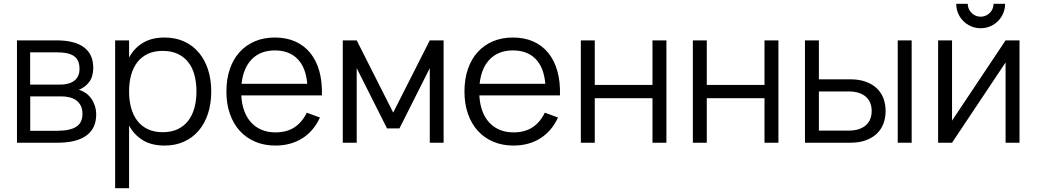

<svg xmlns="http://www.w3.org/2000/svg" viewBox="-20 -753 5469 1013"><path d="M283.5 0H69.5V-540H278Q373.5 -540 422.8 -503.5Q472 -467 472 -395Q472 -349.5 451 -321Q430 -292.5 396 -279.5Q415 -274 431.8 -262.5Q448.5 -251 460.8 -234Q473 -217 480.2 -195.5Q487.5 -174 487.5 -149Q487.5 -75.5 435.8 -37.8Q384 0 283.5 0ZM277 -477H139V-306.5H297Q320 -306.5 338.8 -311.5Q357.5 -316.5 371 -326.5Q384.5 -336.5 392 -352Q399.5 -367.5 399.5 -388.5Q399.5 -412 392.8 -428.8Q386 -445.5 371.5 -456.2Q357 -467 333.5 -472Q310 -477 277 -477ZM282 -63Q349 -63 382 -84Q415 -105 415 -152Q415 -177.5 406.2 -195Q397.5 -212.5 382.5 -223.5Q367.5 -234.5 347 -239.5Q326.5 -244.5 303 -244.5H139.5V-63Z M587.5 240V-540H661V-449.5Q687.5 -499 734 -527Q780.5 -555 848.5 -555Q906 -555 951.8 -534Q997.5 -513 1029.2 -475.2Q1061 -437.5 1077.8 -385.2Q1094.5 -333 1094.5 -270.5Q1094.5 -207 1077.5 -154.2Q1060.5 -101.5 1028.5 -64Q996.5 -26.5 951 -5.8Q905.5 15 848.5 15Q780 15 734 -13Q688 -41 661 -90.5V240ZM838.5 -55.5Q883.5 -55.5 917 -71.2Q950.5 -87 972.5 -115.2Q994.5 -143.5 1005.5 -183Q1016.5 -222.5 1016.5 -270.5Q1016.5 -319.5 1005.5 -359Q994.5 -398.5 972.2 -426.2Q950 -454 916.5 -469.2Q883 -484.5 838.5 -484.5Q793 -484.5 759.8 -468.8Q726.5 -453 704.5 -424.8Q682.5 -396.5 671.8 -357.2Q661 -318 661 -270.5Q661 -222 672.2 -182.2Q683.5 -142.5 705.8 -114.2Q728 -86 761.2 -70.8Q794.5 -55.5 838.5 -55.5Z M1433 -54.5Q1493.5 -54.5 1534 -81.5Q1574.5 -108.5 1598.5 -158.5L1668 -133Q1635.5 -61.5 1574.8 -23.2Q1514 15 1433 15Q1374.5 15 1326.8 -5.2Q1279 -25.5 1245.2 -62.5Q1211.5 -99.5 1193 -152.2Q1174.5 -205 1174.5 -270Q1174.5 -335.5 1192.5 -388.2Q1210.5 -441 1244 -478Q1277.5 -515 1324.5 -535Q1371.5 -555 1430 -555Q1491 -555 1538 -534Q1585 -513 1617 -473.5Q1649 -434 1664.8 -377.5Q1680.5 -321 1678.5 -249.5H1253Q1255.5 -203.5 1269 -167.2Q1282.5 -131 1305.8 -106Q1329 -81 1361.2 -67.8Q1393.5 -54.5 1433 -54.5ZM1601 -311Q1594 -396.5 1550 -441.8Q1506 -487 1430 -487Q1354.5 -487 1309 -441Q1263.5 -395 1254.5 -311Z M1788.5 0V-540H1862L2054.5 -159L2247.5 -540H2320.5V0H2247.5V-393.5L2087.5 -75.5H2022L1862 -393.5V0Z M2689 -54.5Q2749.5 -54.5 2790 -81.5Q2830.5 -108.5 2854.5 -158.5L2924 -133Q2891.5 -61.5 2830.8 -23.2Q2770 15 2689 15Q2630.5 15 2582.8 -5.2Q2535 -25.5 2501.2 -62.5Q2467.5 -99.5 2449 -152.2Q2430.5 -205 2430.5 -270Q2430.5 -335.5 2448.5 -388.2Q2466.5 -441 2500 -478Q2533.5 -515 2580.5 -535Q2627.5 -555 2686 -555Q2747 -555 2794 -534Q2841 -513 2873 -473.5Q2905 -434 2920.8 -377.5Q2936.5 -321 2934.5 -249.5H2509Q2511.5 -203.5 2525 -167.2Q2538.5 -131 2561.8 -106Q2585 -81 2617.2 -67.8Q2649.5 -54.5 2689 -54.5ZM2857 -311Q2850 -396.5 2806 -441.8Q2762 -487 2686 -487Q2610.5 -487 2565 -441Q2519.5 -395 2510.5 -311Z M3044.5 0V-540H3118V-305H3422.5V-540H3496V0H3422.5V-235H3118V0Z M3635.5 0V-540H3709V-305H4013.5V-540H4087V0H4013.5V-235H3709V0Z M4716.5 0V-540H4790V0ZM4466.5 0H4227V-540H4300.5V-334.5H4466.5Q4512.5 -334.5 4547.2 -322Q4582 -309.5 4605.5 -287.5Q4629 -265.5 4640.8 -234.8Q4652.5 -204 4652.5 -167.5Q4652.5 -131 4640.8 -100.2Q4629 -69.5 4605.5 -47.2Q4582 -25 4547.2 -12.5Q4512.5 0 4466.5 0ZM4458.5 -64Q4489 -64 4511.8 -71.8Q4534.5 -79.5 4549.5 -93.2Q4564.5 -107 4571.8 -126Q4579 -145 4579 -167.5Q4579 -190 4571.8 -209Q4564.5 -228 4549.5 -241.5Q4534.5 -255 4511.8 -262.8Q4489 -270.5 4458.5 -270.5H4300.5V-64Z M5154 -604Q5119 -604 5089.2 -621.2Q5059.5 -638.5 5042.2 -668.2Q5025 -698 5025 -733H5086Q5086 -714.5 5095.2 -699Q5104.5 -683.5 5120 -674.2Q5135.5 -665 5154 -665Q5172.5 -665 5188.2 -674.2Q5204 -683.5 5213 -699Q5222 -714.5 5222 -733H5283Q5283 -698 5265.8 -668.2Q5248.5 -638.5 5218.8 -621.2Q5189 -604 5154 -604ZM5359 -540V0H5285.5V-423.5L5003 0H4929.5V-540H5003V-116.5L5285.5 -540Z"/></svg>

Font: Vela Sans
Style: Regular
Weight: 400
Designer: Principal design: Mikhail Sharanda - project Manrope.
Design modification: Ravid Balaliev
Foundry: Mikhail Sharanda
Version: Version 1.001